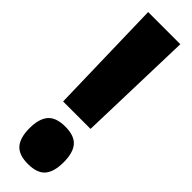

<svg xmlns="http://www.w3.org/2000/svg" viewBox="-260 -739 747 747"><g transform="rotate(45 113.5 -365.5)"><path d="M38 -260 26 -740H203L189 -260ZM19 -94Q19 -146 41 -171.5Q63 -197 113 -197Q164 -197 185.5 -171.5Q207 -146 207 -94Q207 -42 185.5 -16.5Q164 9 113 9Q63 9 41 -16.5Q19 -42 19 -94Z"/></g></svg>

Font: Georama SemiCondensed ExtraBold
Style: Regular
Weight: 800
Width: 4
Designer: Jean-Baptiste Levee
Foundry: Production Type
Version: Version 1.000